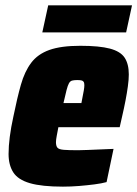

<svg xmlns="http://www.w3.org/2000/svg" viewBox="-20 -689 513 717"><path d="M215 8Q136 8 91.5 -5Q47 -18 29.5 -45.5Q12 -73 12 -114Q12 -143 16.5 -178Q21 -213 30 -254Q44 -323 58 -372.5Q72 -422 96.5 -454.5Q121 -487 164.5 -502.5Q208 -518 280 -518Q351 -518 390.5 -507.5Q430 -497 445.5 -473.5Q461 -450 461 -411Q461 -392 457.5 -366.5Q454 -341 448.5 -312.5Q443 -284 436 -254L427 -214H198Q195 -198 192 -182.5Q189 -167 189 -158Q189 -144 194.5 -137.5Q200 -131 218 -129.5Q236 -128 272 -128Q285 -128 307.5 -129Q330 -130 355.5 -131Q381 -132 404 -133L378 -9Q360 -4 333 -0.5Q306 3 275.5 5.5Q245 8 215 8ZM217 -304H284L287 -320Q291 -340 293 -351.5Q295 -363 295 -371Q295 -380 292 -384Q289 -388 283 -389Q277 -390 268 -390Q256 -390 249 -388Q242 -386 237.5 -378Q233 -370 228.5 -352.5Q224 -335 217 -304ZM138 -568 160 -669H473L451 -568Z"/></svg>

Font: Saira SemiCondensed Black
Style: Italic
Weight: 900
Width: 4
Italic angle: -12°
Designer: Hector Gatti with collaboration of the Omnibus-Type team
Foundry: Omnibus-Type
Version: Version 1.101